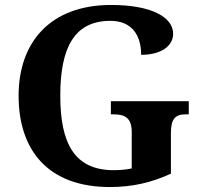

<svg xmlns="http://www.w3.org/2000/svg" viewBox="-20 -744 809 774"><path d="M423 10C514 10 591 -8 669 -44V-208C669 -265 687 -283 728 -283H741V-336H427V-283H440C487 -283 511 -265 511 -212V-65C488 -60 463 -58 438 -58C281 -58 223 -165 223 -358C223 -551 279 -660 425 -660C510 -660 549 -604 549 -523C633 -523 678 -561 678 -608C678 -673 594 -724 428 -724C183 -724 55 -574 55 -358C55 -137 175 10 423 10Z"/></svg>

Font: Noto Serif Test
Style: Bold
Weight: 700
Version: Version 1.000